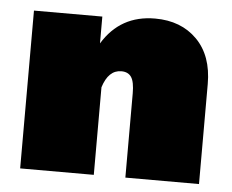

<svg xmlns="http://www.w3.org/2000/svg" viewBox="-43 -557 731 606"><g transform="rotate(5 323.0 -254.0)"><path d="M41.7 0V-500H258.3V-415Q315 -508.3 425 -508.3Q507.5 -508.3 557.9 -457.5Q608.3 -406.7 608.3 -316.7V0H375V-266.7Q375 -303.3 365 -318.3Q355 -333.3 333.3 -333.3Q292.5 -333.3 275 -277.5V0Z"/></g></svg>

Font: BoonTook
Style: Regular
Weight: 400
Designer: Sungsit Sawaiwan
Foundry: FontUni
Version: Version 3.0